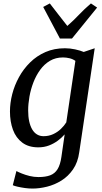

<svg xmlns="http://www.w3.org/2000/svg" viewBox="-20 -848 596 1118"><path d="M441.5 38Q433.5 97.5 405.2 138.2Q377 179 337.5 203.5Q298 228 254 239Q210 250 169.5 250Q147.5 250 124.5 246.8Q101.5 243.5 82.8 239.2Q64 235 54.5 230.5L75.5 148Q86.5 154 106.8 162.2Q127 170.5 152.5 176.8Q178 183 204 183Q245 183 272.2 172.8Q299.5 162.5 315.2 137Q331 111.5 337.5 66L356.5 -65.5Q340 -46.5 317 -29.2Q294 -12 265.5 -1Q237 10 203 10Q146.5 10 109.8 -17.5Q73 -45 55.5 -92.2Q38 -139.5 38 -199Q38 -248 51.2 -299.8Q64.5 -351.5 90.8 -399.2Q117 -447 155.8 -485Q194.5 -523 245 -545Q295.5 -567 358 -567Q387.5 -567 417.5 -560.5Q447.5 -554 467.5 -545.5L531.5 -567ZM419 -493.5Q404.5 -504 385.2 -508.8Q366 -513.5 346.5 -513.5Q304 -513.5 271 -494Q238 -474.5 214 -441.5Q190 -408.5 174.5 -368.2Q159 -328 151.5 -285.5Q144 -243 144 -204.5Q144 -169 150 -141.5Q156 -114 167.5 -94.5Q179 -75 195.8 -65Q212.5 -55 233.5 -55Q264 -55 289.5 -66.8Q315 -78.5 334.5 -97.2Q354 -116 366 -135.5ZM329 -623.5 231.5 -807.5 270 -828Q295 -795.5 320.5 -762.8Q346 -730 372 -697Q409 -729.5 440.2 -762.5Q471.5 -795.5 509.5 -828L545.5 -804L399 -623.5Z"/></svg>

Font: Merriweather 20pt
Style: Italic
Weight: 400
Italic angle: -7.8°
Version: Version 2.101